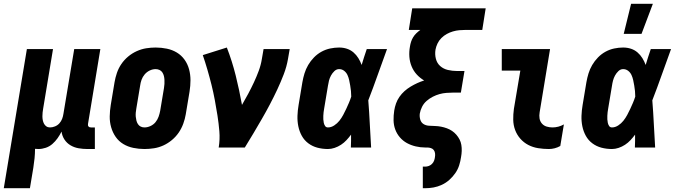

<svg xmlns="http://www.w3.org/2000/svg" viewBox="-56 -779 3576 1014"><path d="M-36 215 86 -520H224L172 -206Q170 -195 169 -185Q168 -175 168 -164.5Q168 -154 170 -144Q172 -134 176.5 -125.5Q181 -117 189 -111.5Q197 -106 208 -106Q221 -106 234.5 -111.5Q248 -117 257.5 -127.5Q267 -138 272 -151Q277 -164 279 -178L336 -520H474L409 -126Q408 -122 408.5 -118Q409 -114 411.5 -111Q414 -108 417.5 -107Q421 -106 425 -106H445V8H406Q382 8 359 4Q336 0 316.5 -11.5Q297 -23 284.5 -42Q272 -61 269 -84Q260 -66 248 -49Q236 -32 220.5 -18.5Q205 -5 185.5 1.5Q166 8 147 8Q142 8 138 7.5Q134 7 129 7Q129 32 126.5 57Q124 82 120 107L102 215Z M707 8Q677 8 648 2Q619 -4 595 -18.5Q571 -33 555 -56Q539 -79 531 -107Q523 -135 523.5 -164.5Q524 -194 529 -225L549 -345Q553 -369 561.5 -394Q570 -419 585 -441Q600 -463 621 -480.5Q642 -498 666.5 -509Q691 -520 716 -524Q741 -528 766 -528Q796 -528 825 -522Q854 -516 878 -501.5Q902 -487 918.5 -464Q935 -441 942.5 -413Q950 -385 950 -355.5Q950 -326 945 -295L925 -175Q921 -151 912 -126Q903 -101 888 -79Q873 -57 852 -39.5Q831 -22 807 -11Q783 0 757.5 4Q732 8 707 8ZM707 -106Q723 -106 739 -113.5Q755 -121 765.5 -134Q776 -147 781.5 -162.5Q787 -178 790 -194L810 -314Q812 -325 812.5 -336Q813 -347 812.5 -357.5Q812 -368 809.5 -378Q807 -388 801.5 -396.5Q796 -405 786.5 -409.5Q777 -414 766 -414Q750 -414 734.5 -406.5Q719 -399 708 -386Q697 -373 691.5 -357.5Q686 -342 684 -326L664 -206Q662 -195 661 -184Q660 -173 661 -162.5Q662 -152 664.5 -142Q667 -132 672.5 -123.5Q678 -115 687 -110.5Q696 -106 707 -106Z M1099 0Q1106 -43 1102.5 -85.5Q1099 -128 1092.5 -169Q1086 -210 1078.5 -250.5Q1071 -291 1061 -331Q1051 -371 1039.5 -410.5Q1028 -450 1015 -488L1142 -528Q1170 -456 1189 -379.5Q1208 -303 1222 -225Q1239 -254 1255 -284Q1271 -314 1285 -344Q1299 -374 1310.5 -405Q1322 -436 1327 -468L1336 -520H1474L1465 -468Q1458 -427 1442.5 -386.5Q1427 -346 1408.5 -306.5Q1390 -267 1369.5 -228Q1349 -189 1327 -151Q1305 -113 1282.5 -75Q1260 -37 1237 0Z M1676 8Q1647 8 1620.5 1Q1594 -6 1572.5 -22Q1551 -38 1538 -61.5Q1525 -85 1519.5 -112Q1514 -139 1515 -167.5Q1516 -196 1521 -225L1541 -345Q1545 -368 1552 -391Q1559 -414 1571.5 -435.5Q1584 -457 1602 -475.5Q1620 -494 1642 -506Q1664 -518 1688 -523Q1712 -528 1735 -528Q1757 -528 1776.5 -521.5Q1796 -515 1811 -502Q1826 -489 1836.5 -472Q1847 -455 1854 -436Q1860 -457 1867 -478Q1874 -499 1881 -520H1988Q1963 -452 1939 -384Q1915 -316 1889 -249Q1894 -187 1897 -124.5Q1900 -62 1904 0H1797Q1798 -17 1798 -34Q1798 -51 1798 -68Q1787 -53 1774 -39Q1761 -25 1745 -14.5Q1729 -4 1711 2Q1693 8 1676 8ZM1676 -106Q1693 -106 1709 -116.5Q1725 -127 1736.5 -141.5Q1748 -156 1756.5 -172Q1765 -188 1772.5 -204Q1780 -220 1787 -236.5Q1794 -253 1799 -269Q1799 -284 1797.5 -298.5Q1796 -313 1793.5 -327.5Q1791 -342 1788 -356Q1785 -370 1779 -383Q1773 -396 1761.5 -405Q1750 -414 1735 -414Q1721 -414 1710 -403.5Q1699 -393 1692 -380Q1685 -367 1681.5 -353.5Q1678 -340 1676 -326L1656 -206Q1654 -196 1653 -186.5Q1652 -177 1651.5 -167.5Q1651 -158 1651.5 -148.5Q1652 -139 1654 -130Q1656 -121 1661 -113.5Q1666 -106 1676 -106Z M2177 215V101H2190Q2199 101 2208.5 97.5Q2218 94 2225.5 86.5Q2233 79 2236.5 69.5Q2240 60 2241 51Q2243 40 2241.5 30Q2240 20 2234.5 13Q2229 6 2219.5 3Q2210 0 2200 0H2190Q2164 0 2139 -6Q2114 -12 2093 -23.5Q2072 -35 2056 -53.5Q2040 -72 2031.5 -95Q2023 -118 2022.5 -143.5Q2022 -169 2026 -195Q2029 -214 2035.5 -232.5Q2042 -251 2053.5 -267.5Q2065 -284 2080 -297.5Q2095 -311 2112.5 -321.5Q2130 -332 2147.5 -340Q2165 -348 2184 -354Q2162 -367 2145 -385.5Q2128 -404 2118 -428Q2108 -452 2106 -479Q2104 -506 2109 -533Q2111 -546 2115 -558.5Q2119 -571 2126 -582.5Q2133 -594 2143 -603.5Q2153 -613 2164 -621H2103L2121 -735H2509L2491 -621H2403Q2387 -621 2370 -619.5Q2353 -618 2336 -613Q2319 -608 2303.5 -599.5Q2288 -591 2275 -578Q2262 -565 2254.5 -549Q2247 -533 2244 -517Q2240 -492 2246 -468.5Q2252 -445 2269 -430Q2286 -415 2309.5 -409.5Q2333 -404 2358 -404H2397L2378 -290H2339Q2321 -290 2302 -288.5Q2283 -287 2265 -282Q2247 -277 2229.5 -268Q2212 -259 2197 -246Q2182 -233 2173 -215Q2164 -197 2161 -179Q2159 -163 2163.5 -147.5Q2168 -132 2180.5 -124Q2193 -116 2209.5 -115Q2226 -114 2242 -113.5Q2258 -113 2273.5 -110Q2289 -107 2304 -101.5Q2319 -96 2331.5 -87.5Q2344 -79 2354 -67.5Q2364 -56 2371 -42.5Q2378 -29 2380.5 -13.5Q2383 2 2382.5 18Q2382 34 2379 50Q2376 72 2369 94Q2362 116 2348.5 135.5Q2335 155 2317 171Q2299 187 2277.5 197Q2256 207 2234 211Q2212 215 2190 215Z M2843 8Q2814 8 2786 3.5Q2758 -1 2734 -13.5Q2710 -26 2692 -46.5Q2674 -67 2664.5 -92.5Q2655 -118 2654.5 -146.5Q2654 -175 2658 -204L2692 -406H2594V-520H2849L2794 -186Q2791 -169 2793.5 -153.5Q2796 -138 2806 -126.5Q2816 -115 2831 -110.5Q2846 -106 2862 -106Q2877 -106 2892.5 -110Q2908 -114 2922 -122L2903 -8Q2889 0 2873.5 4Q2858 8 2843 8Z M3176 8Q3147 8 3120.5 1Q3094 -6 3072.5 -22Q3051 -38 3038 -61.5Q3025 -85 3019.5 -112Q3014 -139 3015 -167.5Q3016 -196 3021 -225L3041 -345Q3045 -368 3052 -391Q3059 -414 3071.5 -435.5Q3084 -457 3102 -475.5Q3120 -494 3142 -506Q3164 -518 3188 -523Q3212 -528 3235 -528Q3257 -528 3276.5 -521.5Q3296 -515 3311 -502Q3326 -489 3336.5 -472Q3347 -455 3354 -436Q3360 -457 3367 -478Q3374 -499 3381 -520H3488Q3463 -452 3439 -384Q3415 -316 3389 -249Q3394 -187 3397 -124.5Q3400 -62 3404 0H3297Q3298 -17 3298 -34Q3298 -51 3298 -68Q3287 -53 3274 -39Q3261 -25 3245 -14.5Q3229 -4 3211 2Q3193 8 3176 8ZM3176 -106Q3193 -106 3209 -116.5Q3225 -127 3236.5 -141.5Q3248 -156 3256.5 -172Q3265 -188 3272.5 -204Q3280 -220 3287 -236.5Q3294 -253 3299 -269Q3299 -284 3297.5 -298.5Q3296 -313 3293.5 -327.5Q3291 -342 3288 -356Q3285 -370 3279 -383Q3273 -396 3261.5 -405Q3250 -414 3235 -414Q3221 -414 3210 -403.5Q3199 -393 3192 -380Q3185 -367 3181.5 -353.5Q3178 -340 3176 -326L3156 -206Q3154 -196 3153 -186.5Q3152 -177 3151.5 -167.5Q3151 -158 3151.5 -148.5Q3152 -139 3154 -130Q3156 -121 3161 -113.5Q3166 -106 3176 -106ZM3238 -600 3277 -759H3392L3332 -600Z"/></svg>

Font: Iosevka Term Curly Hv Obl
Style: Regular
Weight: 900
Italic angle: -9°
Designer: Belleve Invis
Foundry: Belleve Invis
Version: Version 32.3.0